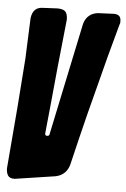

<svg xmlns="http://www.w3.org/2000/svg" viewBox="-53 -769 533 811"><g transform="rotate(5 213.5 -363.5)"><path d="M39 3Q18 3 11 -9Q4 -21 4 -39Q29 -328 41 -506L48 -679Q54 -727 97 -727L157 -730Q182 -730 191.5 -720Q201 -710 201 -686L180 -484Q167 -354 163 -308.5Q159 -263 152 -199Q152 -190 160 -190Q171 -190 171 -199L271 -675Q284 -719 329 -725L397 -728Q427 -728 427 -701V-699Q427 -696 427 -693Q427 -690 425 -686Q382 -531 357 -430L322 -295Q295 -187 269 -77Q256 -32 211 -23Z"/></g></svg>

Font: Bangerz
Style: Bold
Weight: 700
Designer: vernon adams
Foundry: Vernon Adams
Version: Version 2.10;February 7, 2025;FontCreator 13.0.0.2683 64-bit